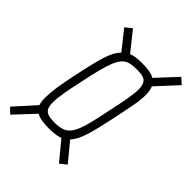

<svg xmlns="http://www.w3.org/2000/svg" viewBox="-209 -793 897 897"><g transform="rotate(45 239.0 -345.0)"><path d="M18 0 -9 -26 83 -128Q81 -134 79.5 -141Q78 -148 77.5 -155.5Q77 -163 77 -172Q77 -201 83 -243Q89 -285 102 -343Q121 -437 137.5 -491.5Q154 -546 180 -572L106 -665L138 -691L214 -596Q229 -602 246 -604Q263 -606 284 -606Q312 -606 332.5 -602.5Q353 -599 366 -591L458 -690L487 -664L392 -561Q397 -552 399 -539.5Q401 -527 401 -511Q401 -482 393.5 -441Q386 -400 374 -343Q355 -251 339 -197Q323 -143 298 -116L373 -25L341 1L264 -92Q250 -87 232 -84.5Q214 -82 193 -82Q164 -82 143 -85.5Q122 -89 109 -97ZM190 -120Q224 -120 244.5 -128.5Q265 -137 279.5 -160Q294 -183 306 -227.5Q318 -272 332 -343Q345 -402 352 -441.5Q359 -481 359 -507Q359 -531 352 -544.5Q345 -558 329 -563Q313 -568 287 -568Q260 -568 241.5 -563Q223 -558 210 -544Q197 -530 186.5 -504.5Q176 -479 166 -440Q156 -401 144 -343Q131 -285 124.5 -245.5Q118 -206 118 -181Q118 -157 125 -143.5Q132 -130 148 -125Q164 -120 190 -120Z"/></g></svg>

Font: Saira ExtraCondensed ExtraLight
Style: Italic
Weight: 250
Width: 2
Italic angle: -12°
Designer: Hector Gatti with collaboration of the Omnibus-Type team
Foundry: Omnibus-Type
Version: Version 1.101